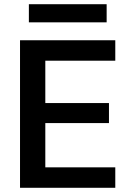

<svg xmlns="http://www.w3.org/2000/svg" viewBox="-20 -891 625 911"><path d="M75 0V-700H527V-603H195V-402H497V-307H195V-97H527V0ZM117 -785V-871H486V-785Z"/></svg>

Font: DM Sans 9pt SemiBold
Style: Regular
Weight: 600
Version: Version 4.004;gftools[0.9.30]